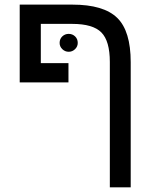

<svg xmlns="http://www.w3.org/2000/svg" viewBox="-20 -619 663 827"><path d="M64.9 -599.1H292Q426.3 -599.1 484.9 -542Q543 -485.4 543 -351.1V188H453.1V-352.1Q453.1 -442.4 416.7 -479.2Q380.4 -516.1 291 -516.1H155.8V-347.2H274.9V-264.2H64.9ZM236.8 -434.1Q236.8 -451.2 248.3 -462.2Q259.8 -473.1 275.9 -473.1Q292 -473.1 303.5 -462.2Q314.9 -451.2 314.9 -434.1Q314.9 -418.5 303.2 -407.2Q291.5 -396 275.9 -396Q260.3 -396 248.5 -407.2Q236.8 -418.5 236.8 -434.1Z"/></svg>

Font: Libra Sans Modern
Style: Regular
Weight: 400
Foundry: Stefan Peev, Context Ltd
Version: Version 1.000